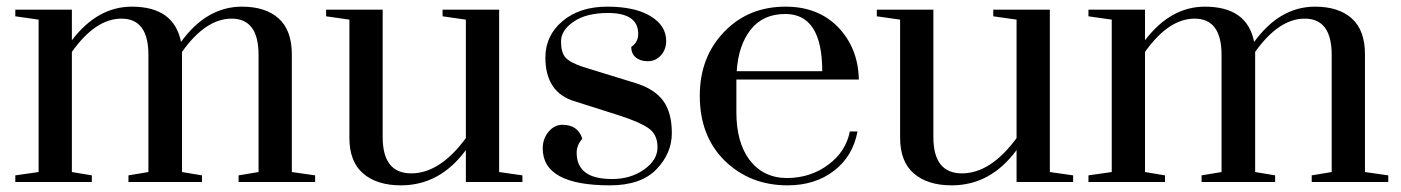

<svg xmlns="http://www.w3.org/2000/svg" viewBox="-20 -547 4209 577"><path d="M366 0V-20L426 -30V-382Q426 -491 345 -491Q267 -491 196 -391V-30L256 -20V0H26V-20L96 -30V-488L26 -498V-518H196V-426Q273 -527 376 -527Q503 -527 524 -421Q601 -527 707 -527Q778 -527 817.5 -491.5Q857 -456 857 -384V-30L927 -20V0H697V-20L757 -30V-382Q757 -491 676 -491Q598 -491 527 -391V-30L587 -20V0Z M1130 -518V-135Q1130 -26 1216 -26Q1302 -26 1380 -132V-488L1310 -498V-518H1480V-30L1550 -20V0H1380V-96Q1302 10 1185 10Q1113 10 1071.5 -25.5Q1030 -61 1030 -133V-488L960 -498V-518Z M1813 10Q1611 10 1611 -101Q1611 -130 1628.5 -151Q1646 -172 1670 -172Q1717 -172 1730 -130Q1713 -111 1713 -88Q1713 -49 1739 -29Q1765 -9 1820 -9Q1875 -9 1915.5 -37.5Q1956 -66 1956 -104.5Q1956 -143 1928.5 -162Q1901 -181 1838 -201L1709 -242Q1619 -268 1619 -374Q1619 -440 1670.5 -483.5Q1722 -527 1805 -527Q1888 -527 1935 -498.5Q1982 -470 1982 -424Q1982 -398 1966 -380.5Q1950 -363 1927 -363Q1904 -363 1890.5 -374.5Q1877 -386 1877 -406Q1898 -420 1898 -445Q1898 -508 1807 -508Q1742 -508 1704 -482Q1666 -456 1666 -422.5Q1666 -389 1679.5 -374Q1693 -359 1732 -346L1891 -297Q1948 -279 1973.5 -243.5Q1999 -208 1999 -147Q1999 -86 1952.5 -38Q1906 10 1813 10Z M2345 -12Q2381 -12 2412.5 -22.5Q2444 -33 2469 -52Q2522 -91 2534 -152H2557Q2543 -77 2486 -33.5Q2429 10 2347 10Q2234 10 2158 -64Q2083 -138 2083 -259Q2083 -377 2158 -453Q2230 -527 2341 -527Q2438 -527 2498 -466Q2559 -403 2561 -308H2193V-209Q2193 -120 2232 -67Q2274 -12 2345 -12ZM2340 -505Q2273 -505 2236 -458Q2199 -411 2194 -333H2451Q2451 -505 2340 -505Z M2785 -518V-135Q2785 -26 2871 -26Q2957 -26 3035 -132V-488L2965 -498V-518H3135V-30L3205 -20V0H3035V-96Q2957 10 2840 10Q2768 10 2726.5 -25.5Q2685 -61 2685 -133V-488L2615 -498V-518Z M3591 0V-20L3651 -30V-382Q3651 -491 3570 -491Q3492 -491 3421 -391V-30L3481 -20V0H3251V-20L3321 -30V-488L3251 -498V-518H3421V-426Q3498 -527 3601 -527Q3728 -527 3749 -421Q3826 -527 3932 -527Q4003 -527 4042.5 -491.5Q4082 -456 4082 -384V-30L4152 -20V0H3922V-20L3982 -30V-382Q3982 -491 3901 -491Q3823 -491 3752 -391V-30L3812 -20V0Z"/></svg>

Font: Prata
Style: Regular
Weight: 400
Designer: Cyreal (www.cyreal.org)
Foundry: Cyreal (www.cyreal.org)
Version: Version 1.010